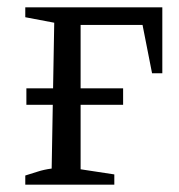

<svg xmlns="http://www.w3.org/2000/svg" viewBox="-20 -504 488 524"><path d="M49 0V-25Q66 -30 82.5 -35.5Q99 -41 121 -44L128 -442L49 -457V-484H423V-304H395L369 -436H200V-42L292 -28V0ZM52 -218V-263H316V-218Z"/></svg>

Font: Piazzolla 24pt
Style: Regular
Weight: 400
Designer: Juan Pablo del Peral
Foundry: Huerta Tipografica
Version: Version 2.005